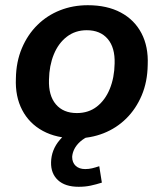

<svg xmlns="http://www.w3.org/2000/svg" viewBox="-20 -521 628 737"><path d="M271 10Q197 10 144.5 -18.5Q92 -47 65 -99Q38 -151 41 -220Q42 -284 64 -336Q86 -388 123.5 -425Q161 -462 210.5 -481.5Q260 -501 317 -501Q391 -501 443.5 -473Q496 -445 523 -393.5Q550 -342 547 -272Q546 -207 524 -155Q502 -103 464.5 -66Q427 -29 377.5 -9.5Q328 10 271 10ZM275 -87Q320 -87 352 -112Q384 -137 401.5 -180Q419 -223 420 -277Q422 -338 393.5 -371.5Q365 -405 313 -405Q269 -405 236.5 -380Q204 -355 186.5 -312Q169 -269 168 -215Q166 -154 194.5 -120.5Q223 -87 275 -87ZM282 196Q230 196 202.5 170.5Q175 145 176 102Q177 54 209.5 16Q242 -22 292 -42L325 0Q303 9 288 22.5Q273 36 265.5 51Q258 66 257 81Q257 103 270.5 115.5Q284 128 307 128Q321 128 333.5 125Q346 122 361 117L371 180Q349 187 328 191.5Q307 196 282 196Z"/></svg>

Font: Nunito Sans 11pt
Style: Bold Italic
Weight: 700
Italic angle: -9°
Version: Version 3.101;gftools[0.9.27]